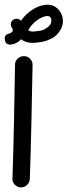

<svg xmlns="http://www.w3.org/2000/svg" viewBox="-24 -811 292 831"><path d="M20 -618Q-1 -618 -3 -640Q-5 -651 1 -658Q7 -665 18 -666Q27 -670 31 -676V-685Q29 -687 28.5 -689Q28 -691 26 -693Q21 -702 23.5 -711.5Q26 -721 34 -726Q42 -731 51.5 -729.5Q61 -728 67 -721Q91 -757 134 -779Q174 -797 204 -787Q225 -779 237.5 -758.5Q250 -738 248 -713Q246 -694 234.5 -676.5Q223 -659 206 -648Q192 -640 176 -634.5Q160 -629 139 -627Q128 -625 112 -625.5Q96 -626 79 -634Q76 -636 72.5 -637.5Q69 -639 67 -641Q49 -621 23 -618ZM134 -676Q161 -677 178 -690Q198 -703 198 -719Q200 -736 187 -741Q177 -744 156 -735Q119 -717 98 -680Q98 -679 101 -679Q107 -675 114.5 -674.5Q122 -674 134 -676ZM64 0Q48 -2 38 -14Q28 -26 30 -41Q34 -158 36.5 -284.5Q39 -411 41 -528Q40 -544 50.5 -555.5Q61 -567 77 -568Q93 -569 104.5 -558.5Q116 -548 117 -532Q115 -412 112 -282.5Q109 -153 105 -34Q103 -20 92.5 -10Q82 0 68 0Z"/></svg>

Font: Dongol
Style: Regular
Weight: 400
Designer: Abdo Mohamed and Ibrahim Hamdi
Foundry: Protype Foundry
Version: Version 1.000;hotconv 1.0.109;makeotfexe 2.5.65596